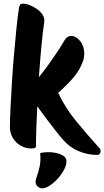

<svg xmlns="http://www.w3.org/2000/svg" viewBox="-20 -795 568 1046"><path d="M149 14Q120 14 93.5 -1Q67 -16 50.5 -42.5Q34 -69 34 -103Q34 -140 37 -201.5Q40 -263 44.5 -338Q49 -413 55.5 -489.5Q62 -566 69 -634.5Q76 -703 83 -750Q85 -760 88.5 -767.5Q92 -775 105 -775Q122 -775 142.5 -767Q163 -759 182.5 -745Q202 -731 213 -713Q224 -695 221 -675Q213 -621 205.5 -542Q198 -463 192 -375Q216 -404 243 -441.5Q270 -479 293.5 -514.5Q317 -550 330 -573Q344 -599 368 -599Q394 -599 416.5 -571.5Q439 -544 439 -503Q439 -491 436.5 -478Q434 -465 428 -451Q411 -409 380.5 -373Q350 -337 297 -289Q335 -208 394 -136Q453 -64 520 10Q525 14 526.5 19.5Q528 25 528 30Q528 37 523 43Q518 49 508 49Q459 49 410 29Q361 9 327 -30Q307 -52 282 -84Q257 -116 231 -150.5Q205 -185 183 -216Q180 -153 178 -96.5Q176 -40 176 3Q176 14 149 14ZM213 231Q199 231 187.5 223Q176 215 174 199Q173 187 181 165.5Q189 144 196 112Q203 80 199 39Q210 36 221.5 35Q233 34 244 34Q281 34 311.5 46.5Q342 59 342 84Q342 105 329 129.5Q316 154 296 176.5Q276 199 254 214Q232 229 213 231Z"/></svg>

Font: Protest Riot
Style: Regular
Weight: 400
Designer: Octavio Pardo
Foundry: Ashler Design
Version: Version 2.005; ttfautohint (v1.8.4.7-5d5b)